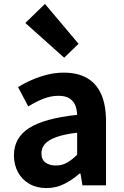

<svg xmlns="http://www.w3.org/2000/svg" viewBox="-20 -944 631 978"><path d="M216 14Q167 14 129.5 -7.5Q92 -29 71.5 -67Q51 -105 51 -153Q51 -242 128 -291.5Q205 -341 373 -359Q372 -387 363 -408.5Q354 -430 333.5 -443Q313 -456 278 -456Q239 -456 201 -441Q163 -426 124 -402L72 -500Q105 -521 142 -537Q179 -553 220 -563.5Q261 -574 305 -574Q376 -574 424 -546Q472 -518 496 -463Q520 -408 520 -327V0H400L390 -60H385Q349 -28 307 -7Q265 14 216 14ZM265 -101Q296 -101 321.5 -115.5Q347 -130 373 -156V-268Q305 -260 265 -245Q225 -230 208 -209.5Q191 -189 191 -164Q191 -131 211.5 -116Q232 -101 265 -101ZM307 -650 109 -827 209 -924 380 -721Z"/></svg>

Font: Noto Sans KR Thin
Style: Bold
Weight: 700
Version: Version 2.004-H2;hotconv 1.0.118;makeotfexe 2.5.65603